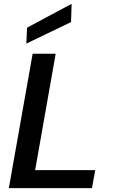

<svg xmlns="http://www.w3.org/2000/svg" viewBox="-20 -980 589 1000"><path d="M26 0 150 -700H270L163 -94H476L459 0ZM117 -753 121 -836 353 -960 350 -865Z"/></svg>

Font: DM Sans 18pt SemiBold
Style: Italic
Weight: 600
Italic angle: -10°
Designer: Colophon Foundry, Jonny Pinhorn
Foundry: Colophon Foundry
Version: Version 4.004;gftools[0.9.30]